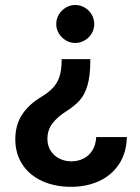

<svg xmlns="http://www.w3.org/2000/svg" viewBox="-20 -553 559 765"><path d="M242.2 -108.4Q207.5 -86.4 188.2 -60.3Q168.9 -34.2 168.9 0Q168.9 26.9 181.6 47.1Q194.3 67.4 216.1 78.6Q237.8 89.8 264.6 89.8Q290 89.8 312 79.1Q334 68.4 347.9 46.4Q361.8 24.4 363.3 -6.8H485.4Q483.9 56.6 454.1 101.3Q424.3 146 374.5 168.7Q324.7 191.4 263.7 191.4Q198.2 191.4 147.7 168.2Q97.2 145 69.1 102.1Q41 59.1 41 2Q41 -54.7 67.6 -95.7Q94.2 -136.7 144.5 -167Q173.8 -184.6 191.2 -203.4Q208.5 -222.2 216.8 -247.1Q225.1 -272 225.6 -308.6V-317.4H339.8V-308.6Q339.4 -248.5 328.1 -211.4Q316.9 -174.3 296.6 -152.1Q276.4 -129.9 242.2 -108.4ZM355.5 -457Q355.5 -437 345.2 -419.7Q335 -402.3 317.4 -392.1Q299.8 -381.8 279.3 -381.8Q259.8 -381.8 242.4 -392.1Q225.1 -402.3 214.6 -419.7Q204.1 -437 204.1 -457Q204.1 -477.5 214.6 -495.1Q225.1 -512.7 242.4 -522.9Q259.8 -533.2 279.3 -533.2Q299.8 -533.2 317.4 -522.9Q335 -512.7 345.2 -495.1Q355.5 -477.5 355.5 -457Z"/></svg>

Font: Pretendard GOV SemiBold
Style: Regular
Weight: 600
Designer: Base glyphs from Inter by Rasmus Andersson; Hangeul glyphs from Noto Sans CJK(Source Han Sans) by Jang Soo-young and Kan
Foundry: Kil Hyung-jin
Version: Version 1.309